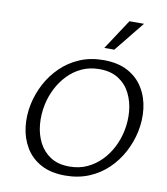

<svg xmlns="http://www.w3.org/2000/svg" viewBox="-97 -988 940 1078"><g transform="rotate(10 373.0 -449.0)"><path d="M347 9Q265 9 209 -21.5Q153 -52 121.5 -104Q90 -156 82 -220.5Q74 -285 88 -352Q101 -413 130.5 -469Q160 -525 206 -570Q252 -615 313 -641Q374 -667 449 -667Q532 -667 588.5 -636Q645 -605 676.5 -552.5Q708 -500 715.5 -435.5Q723 -371 709 -305Q696 -244 666 -187.5Q636 -131 590 -86.5Q544 -42 483 -16.5Q422 9 347 9ZM362 -45Q418 -45 463 -66Q508 -87 542.5 -122.5Q577 -158 599.5 -202.5Q622 -247 632 -295Q644 -352 639 -408Q634 -464 610.5 -510.5Q587 -557 543.5 -585Q500 -613 435 -613Q379 -613 334 -592Q289 -571 255 -535.5Q221 -500 198.5 -455.5Q176 -411 166 -363Q154 -306 159 -249.5Q164 -193 187.5 -147Q211 -101 254 -73Q297 -45 362 -45ZM440 -735 553 -907H636L497 -735Z"/></g></svg>

Font: Ysabeau Office
Style: Italic
Weight: 400
Italic angle: -12°
Designer: Christian Thalmann (Catharsis Fonts)
Version: Version 2.001;gftools[0.9.30]; featfreeze: tnum,lnum,ss02